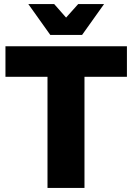

<svg xmlns="http://www.w3.org/2000/svg" viewBox="-20 -930 654 950"><path d="M398 0H215V-550H7V-701H608V-550H398ZM386 -757H229L120 -910H248L307 -843L367 -910H495Z"/></svg>

Font: Argentum Novus
Style: Bold
Weight: 700
Designer: Julieta Ulanovsky (font) & Cristiano Sobral (main changes)
Foundry: Julieta Ulanovsky (font) & Cristiano Sobral (main changes)
Version: Version 3.00;November 27, 2020;FontCreator 13.0.0.2655 64-bi